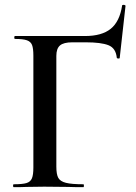

<svg xmlns="http://www.w3.org/2000/svg" viewBox="-20 -774 562 794"><path d="M37 -12Q73 -12 89.5 -17Q106 -22 112 -36.5Q118 -51 118 -81V-544Q118 -574 112.5 -588Q107 -602 91 -607.5Q75 -613 42 -613Q39 -613 39 -619Q39 -625 42 -625H331Q401 -625 438 -655Q475 -685 485 -751Q485 -754 491 -754Q494 -754 497 -752.5Q500 -751 499 -749L475 -534Q475 -532 469.5 -532Q464 -532 463 -535Q459 -575 428.5 -587Q398 -599 335 -599H279Q243 -599 228 -586Q213 -573 213 -543V-85Q213 -53 221 -38.5Q229 -24 252.5 -18Q276 -12 325 -12Q327 -12 327 -6Q327 0 325 0Q285 0 262 -1L163 -2L90 -1Q71 0 37 0Q34 0 34 -6Q34 -12 37 -12Z"/></svg>

Font: Cormorant Garamond SemiBold
Style: Regular
Weight: 600
Designer: Christian Thalmann (Catharsis Fonts)
Version: Version 3.000